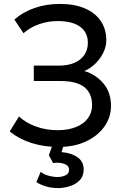

<svg xmlns="http://www.w3.org/2000/svg" viewBox="-20 -735 644 980"><path d="M279.5 15Q203 15 139.5 -5.5Q76 -26 29.5 -64L77 -140.5Q112.5 -107.5 164 -89Q215.5 -70.5 273.5 -70.5Q327.5 -70.5 367 -86.2Q406.5 -102 428 -130.5Q449.5 -159 450 -197.5Q450 -258.5 410.8 -290Q371.5 -321.5 288 -321.5H152.5V-400H280.5Q325.5 -400 358.8 -414Q392 -428 410.2 -454.2Q428.5 -480.5 428.5 -517Q428.5 -552.5 410.5 -577.2Q392.5 -602 358.2 -614.8Q324 -627.5 276 -627.5Q225 -627.5 179.5 -611.5Q134 -595.5 100 -565.5L53.5 -635Q96.5 -673.5 156.5 -694.2Q216.5 -715 285.5 -715Q358.5 -715 411.8 -692.8Q465 -670.5 493.8 -628.8Q522.5 -587 522.5 -529.5Q522.5 -495.5 506 -463.5Q489.5 -431.5 463.8 -407.5Q438 -383.5 410.5 -372.5Q469 -355 508 -309Q547 -263 546.5 -192.5Q546 -135.5 512.5 -88.5Q479 -41.5 419.2 -13.2Q359.5 15 279.5 15ZM277.5 225Q244 225 215.8 216.8Q187.5 208.5 165.5 194.5L188 141.5Q199.5 153.5 225.2 161Q251 168.5 274 168.5Q296 168.5 314.2 160Q332.5 151.5 332.5 131.5Q332.5 109.5 307 101Q281.5 92.5 251 97L229.5 57.5L256.5 -20H313L294 41.5Q344 45.5 375.5 67.5Q407 89.5 407 130Q407 164.5 386.2 185.5Q365.5 206.5 335.2 215.8Q305 225 277.5 225Z"/></svg>

Font: Geologica Cursive Light
Style: Regular
Weight: 300
Designer: Sindre Bremnes, Frode Helland
Foundry: Monokrom Skriftforlag AS
Version: Version 1.010;gftools[0.9.28]